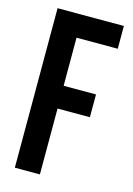

<svg xmlns="http://www.w3.org/2000/svg" viewBox="-109 -757 562 814"><g transform="rotate(15 172.0 -350.0)"><path d="M150 -389H292V-289H150V0H40V-700H331V-600H150Z"/></g></svg>

Font: Adderley Bold
Style: Regular
Weight: 700
Designer: gorohovskiy
Version: Version 1.003 November 13, 2017